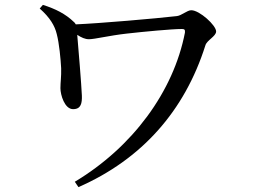

<svg xmlns="http://www.w3.org/2000/svg" viewBox="-20 -733 1040 788"><path d="M143 -698C185 -661 205 -627 213 -593C223 -555 229 -491 231 -453C232 -418 228 -396 228 -371C228 -344 245 -285 280 -285C313 -285 317 -310 316 -341C314 -388 302 -532 297 -590C314 -579 329 -572 345 -572C369 -572 428 -587 499 -595C570 -603 685 -614 727 -614C738 -614 740 -610 739 -599C692 -357 524 -129 287 13L302 35C562 -79 738 -278 823 -547C829 -568 867 -584 867 -604C867 -629 799 -691 765 -691C748 -691 725 -669 706 -667C620 -657 387 -637 291 -633C289 -636 287 -640 283 -643C249 -676 207 -697 156 -713Z"/></svg>

Font: Noto Serif SC Medium
Style: Regular
Weight: 500
Designer: Ryoko NISHIZUKA 西塚涼子 (kana & ideographs); Frank Grießhammer (Latin, Greek & Cyrillic); Wenlong ZHANG 张文龙 (bopomofo); San
Foundry: Adobe Systems Incorporated
Version: Version 1.001;PS 1.001;hotconv 16.6.54;makeotf.lib2.5.65590